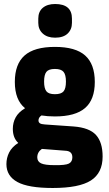

<svg xmlns="http://www.w3.org/2000/svg" viewBox="-20 -742 543 958"><path d="M254 -161Q217 -161 187 -166Q172 -156 172 -141Q172 -132 179 -127Q186 -122 204 -121L347 -111Q426 -105 459 -68.5Q492 -32 492 39Q492 121 433.5 158.5Q375 196 243 196Q121 196 66.5 166Q12 136 12 77Q12 46 25.5 19Q39 -8 71 -29Q44 -54 44 -99Q44 -130 58 -156Q72 -182 105 -202Q54 -243 54 -333Q54 -422 102.5 -465Q151 -508 254 -508Q357 -508 405 -465Q453 -422 453 -333Q453 -245 404.5 -203Q356 -161 254 -161ZM254 -272Q285 -272 297 -286Q309 -300 309 -335Q309 -369 297 -383.5Q285 -398 254 -398Q223 -398 211.5 -383.5Q200 -369 200 -335Q200 -301 211.5 -286.5Q223 -272 254 -272ZM251 82Q307 83 324 74Q341 65 341 43Q341 11 305 10L189 1Q166 17 166 43Q166 64 185 73Q204 82 251 82ZM255 -554Q216 -554 193.5 -574.5Q171 -595 171 -628V-649Q171 -684 193.5 -703Q216 -722 255 -722Q339 -722 339 -649V-628Q339 -595 317.5 -574.5Q296 -554 255 -554Z"/></svg>

Font: Sofia Sans Semi Condensed Black
Style: Regular
Weight: 900
Designer: Botio Nikoltchev, Ani Petrova
Foundry: lettersoup
Version: Version 4.100; ttfautohint (v1.8.4.7-5d5b)